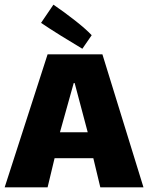

<svg xmlns="http://www.w3.org/2000/svg" viewBox="-20 -803 635 823"><path d="M380 -125H214L184 0H0L184 -570H419L595 0H410ZM296 -447 237 -236H356L300 -447ZM333 -594Q294 -617 241 -650Q188 -683 156 -705L209 -783Q256 -751 303 -714Q350 -677 373 -652Z"/></svg>

Font: Lalezar
Style: Regular
Weight: 400
Designer: Borna Izadpanah
Foundry: Borna Izadpanah
Version: Version 1.004